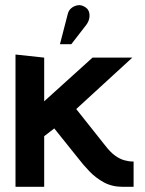

<svg xmlns="http://www.w3.org/2000/svg" viewBox="-20 -723 561 743"><path d="M314 -627Q323 -639 325.5 -652.5Q328 -666 324 -678Q320 -690 307 -697Q294 -705 280 -702.5Q266 -700 255.5 -691Q245 -682 242 -668L212 -552H256ZM387 -160 275 -301 492 -500H338L151 -331V-500L40 -512V0H151V-196L190 -226L279 -115Q301 -86 326 -60Q351 -34 382.5 -17Q414 0 456 0H497V-98H494Q478 -98 460.5 -103Q443 -108 425 -121Q407 -134 387 -160Z"/></svg>

Font: Advent Pro Expanded
Style: Bold
Weight: 700
Width: 7
Designer: VivaRado, Andreas Kalpakidis
Foundry: VivaRado, Andreas Kalpakidis
Version: Version 3.000